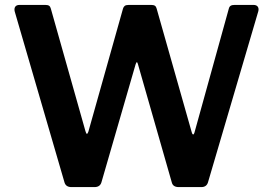

<svg xmlns="http://www.w3.org/2000/svg" viewBox="-20 -762 1111 782"><path d="M1012 -742Q1025 -742 1030 -734.5Q1035 -727 1032 -716L827 -19Q821 0 800 0H708Q685 0 680 -18L542 -500Q540 -508 537.5 -508.5Q535 -509 532 -499L393 -19Q387 0 365 0H271Q249 0 243 -18L40 -715Q37 -727 42 -734.5Q47 -742 60 -742H164Q175 -742 180 -738.5Q185 -735 187 -727L328 -228Q331 -217 334 -217Q337 -217 340 -226L481 -727Q483 -734 488 -738Q493 -742 505 -742H595Q606 -742 611 -738.5Q616 -735 618 -727L761 -223Q763 -215 766.5 -214.5Q770 -214 772 -222L912 -727Q914 -735 919.5 -738.5Q925 -742 936 -742H1012Z"/></svg>

Font: Libre Franklin SemiBold
Style: Regular
Weight: 600
Designer: Pablo Impallari, Rodrigo Fuenzalida, Nhung Nguyen
Foundry: Impallari Type
Version: Version 3.000